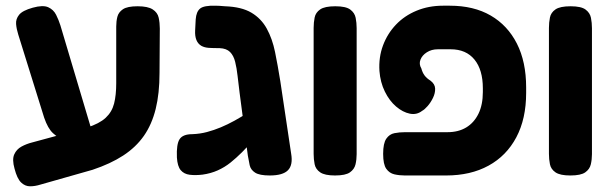

<svg xmlns="http://www.w3.org/2000/svg" viewBox="-20 -607 2146 674"><path d="M122 41Q103 47 85.5 47Q68 47 54 33.5Q40 20 31 -15Q22 -47 30 -65Q38 -83 55.5 -92.5Q73 -102 93 -107L285 -159Q329 -173 351 -193.5Q373 -214 380.5 -243.5Q388 -273 388 -315V-514Q388 -532 392 -548Q396 -564 411.5 -574.5Q427 -585 463 -585Q499 -585 516 -574Q533 -563 537 -545Q541 -527 541 -507L540 -351Q540 -279 526.5 -224.5Q513 -170 485 -130Q457 -90 412.5 -61Q368 -32 305 -11ZM206 -114Q184 -123 166 -139.5Q148 -156 135 -194L44 -486Q38 -505 36.5 -522.5Q35 -540 47 -555Q59 -570 95 -580Q131 -590 149.5 -581.5Q168 -573 177 -555Q186 -537 192 -518L304 -142Z M927 9Q891 9 875.5 -1Q860 -11 856.5 -27Q853 -43 850 -61L821 -282Q817 -313 814 -340.5Q811 -368 805.5 -390Q800 -412 787.5 -424.5Q775 -437 751 -438Q728 -438 713 -439Q698 -440 687 -446Q675 -453 669.5 -466.5Q664 -480 665 -500L667 -539Q669 -566 682.5 -577Q696 -588 736 -587Q738 -587 750.5 -586.5Q763 -586 770 -585Q828 -583 862.5 -562.5Q897 -542 916.5 -506.5Q936 -471 945.5 -424.5Q955 -378 964 -322L1002 -68Q1009 -28 991 -9.5Q973 9 927 9ZM691 6Q666 9 646 6.5Q626 4 614.5 -9.5Q603 -23 601 -54Q599 -101 610.5 -118.5Q622 -136 655 -136Q682 -137 706.5 -143.5Q731 -150 755 -160Q779 -170 803.5 -183.5Q828 -197 853.5 -213.5Q879 -230 907 -248L908 -160Q887 -137 868 -114.5Q849 -92 829.5 -72.5Q810 -53 789.5 -36.5Q769 -20 744.5 -9Q720 2 691 6Z M1156 9Q1120 9 1104 -2Q1088 -13 1084.5 -30.5Q1081 -48 1081 -67V-509Q1081 -528 1084.5 -545.5Q1088 -563 1104 -574Q1120 -585 1157 -585Q1194 -585 1209.5 -573.5Q1225 -562 1228.5 -544.5Q1232 -527 1232 -508V-66Q1232 -47 1228 -30Q1224 -13 1208.5 -2Q1193 9 1156 9Z M1401 9Q1382 9 1364.5 5Q1347 1 1336 -14.5Q1325 -30 1325 -67Q1325 -104 1336 -120Q1347 -136 1364.5 -139.5Q1382 -143 1402 -143H1551Q1589 -143 1616.5 -159.5Q1644 -176 1659.5 -207.5Q1675 -239 1675 -284V-297Q1675 -362 1645.5 -398Q1616 -434 1562 -434H1517Q1495 -434 1478.5 -423.5Q1462 -413 1456 -397.5Q1450 -382 1459 -367Q1463 -352 1470.5 -342Q1478 -332 1491 -324Q1507 -312 1507.5 -296Q1508 -280 1500 -263.5Q1492 -247 1481 -234.5Q1470 -222 1462 -218Q1443 -203 1418.5 -208Q1394 -213 1370.5 -233Q1347 -253 1331 -285.5Q1315 -318 1312 -358Q1309 -406 1324.5 -447.5Q1340 -489 1370 -520.5Q1400 -552 1442.5 -569.5Q1485 -587 1535 -587H1559Q1643 -587 1702.5 -552.5Q1762 -518 1794.5 -454Q1827 -390 1827 -300V-281Q1827 -190 1792.5 -125Q1758 -60 1695 -25.5Q1632 9 1546 9Z M1982 9Q1946 9 1930 -2Q1914 -13 1910.5 -30.5Q1907 -48 1907 -67V-509Q1907 -528 1910.5 -545.5Q1914 -563 1930 -574Q1946 -585 1983 -585Q2020 -585 2035.5 -573.5Q2051 -562 2054.5 -544.5Q2058 -527 2058 -508V-66Q2058 -47 2054 -30Q2050 -13 2034.5 -2Q2019 9 1982 9Z"/></svg>

Font: Fredoka Light SemiBold
Style: Regular
Weight: 600
Version: Version 2.001